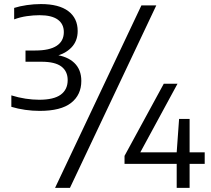

<svg xmlns="http://www.w3.org/2000/svg" viewBox="-20 -834 1015 922"><path d="M170.5 -301.5Q136 -301.5 101 -306.5Q66 -311.5 34.5 -321V-376Q68 -365.5 102.5 -360.2Q137 -355 168 -355Q238.5 -355 271.8 -379.5Q305 -404 305 -449.5Q305 -491.5 274.8 -514.5Q244.5 -537.5 179.5 -537.5H102.5V-591.5H149.5Q217.5 -591.5 252 -614Q286.5 -636.5 286.5 -680Q286.5 -719 257.2 -740Q228 -761 170 -761Q141 -761 109.2 -756.5Q77.5 -752 48 -741V-796Q74.5 -804.5 108.8 -809.5Q143 -814.5 176.5 -814.5Q263 -814.5 308 -780.5Q353 -746.5 353 -685Q353 -637 322.8 -605.8Q292.5 -574.5 242 -563.5V-571.5Q303.5 -564 337 -531.8Q370.5 -499.5 370.5 -445.5Q370.5 -378.5 321.5 -340Q272.5 -301.5 170.5 -301.5ZM244.5 68 659 -808H730.5L316 68ZM578 -47V-85.5L766.5 -432H832.5L644 -84.5L636 -102.5H963V-47ZM828.5 68V-102.5L840 -263H890.5V68Z"/></svg>

Font: Encode Sans SC SemiExpanded
Style: Regular
Weight: 400
Width: 6
Designer: Multiple Designers
Foundry: Impallari Type
Version: Version 3.002